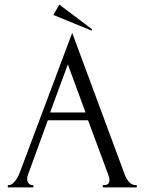

<svg xmlns="http://www.w3.org/2000/svg" viewBox="-20 -815 630 835"><path d="M427 0V-10H432Q456 -10 456 -32Q456 -40 453 -49L363 -292H188L101 -53Q98 -46 98 -38Q98 -26 104.5 -18Q111 -10 120 -10H125V0H14V-10H19Q31 -10 43.5 -25Q56 -40 65 -62L294 -672L518 -68Q537 -10 570 -10H575V0ZM275 -535 198 -326H352ZM380 -688 378 -682 212 -750 238 -795Z"/></svg>

Font: Forum
Style: Regular
Weight: 400
Designer: Denis Masharov
Foundry: Denis Masharov
Version: Version 1.000